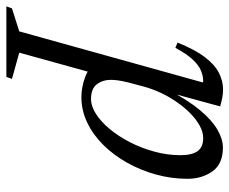

<svg xmlns="http://www.w3.org/2000/svg" viewBox="-170 -406 738 618"><g transform="rotate(90 199.0 -97.0)"><path d="M155.5 -141.5Q150 -119 148.5 -106Q147 -93 147 -85.5Q147 -59 161 -40Q175 -21 209 -21Q232 -21 257.2 -37.2Q282.5 -53.5 306 -82Q329.5 -110.5 348.2 -147.2Q367 -184 378.2 -225.5Q389.5 -267 389.5 -308.5Q389.5 -346 376.5 -364Q363.5 -382 334.5 -382Q315 -382 294.5 -370.8Q274 -359.5 254.5 -340.2Q235 -321 217.8 -296Q200.5 -271 188 -243.8Q175.5 -216.5 168.5 -190ZM90.5 -39 128 -37.5 59.5 210 144 233.5 137.5 251.5H-89.5L-83 233.5L-9 210L155 -379.5Q155 -380.5 154 -381.2Q153 -382 151 -382Q134 -382 116.5 -374.5Q99 -367 81 -347.5Q63 -328 44 -292.5L27 -299.5Q49.5 -355.5 74 -387.5Q98.5 -419.5 124.8 -432.8Q151 -446 178 -446Q192 -446 205.8 -443.2Q219.5 -440.5 232.5 -436.5L183.5 -257L179.5 -270Q212 -332.5 244.2 -371.2Q276.5 -410 307.2 -427.8Q338 -445.5 365 -445.5Q418 -445.5 441.8 -411.5Q465.5 -377.5 465.5 -331.5Q465.5 -280.5 452 -231Q438.5 -181.5 414.2 -138Q390 -94.5 357.2 -61.2Q324.5 -28 285 -9Q245.5 10 203 10Q170.5 10 138.2 -2Q106 -14 90.5 -39Z"/></g></svg>

Font: Newsreader 24pt
Style: Italic
Weight: 400
Italic angle: -17°
Designer: Hugues Gentile
Foundry: Production Type
Version: Version 1.003